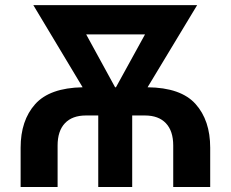

<svg xmlns="http://www.w3.org/2000/svg" viewBox="-20 -748 923 768"><path d="M62.5 0V-157.2Q62.5 -266.1 120.6 -331.3Q178.7 -396.5 310.5 -398.9L113.3 -727.5H768.6L570.3 -398.9Q703.6 -397.5 762.2 -332Q820.8 -266.6 820.8 -157.2V0H672.9V-166Q672.9 -224.1 643.6 -255.1Q614.3 -286.1 559.6 -286.1H508.8V0H373V-286.1H323.7Q269 -286.1 239.7 -255.1Q210.4 -224.1 210.4 -166V0ZM440.4 -398.9H443.8L560.1 -610.4H324.7Z"/></svg>

Font: Inter
Style: Bold
Weight: 700
Designer: Rasmus Andersson
Foundry: rsms
Version: Version 4.001;git-9221beed3